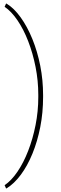

<svg xmlns="http://www.w3.org/2000/svg" viewBox="-20 -809 337 1055"><path d="M13.2 226.1 5.4 208.5Q42.5 183.6 75.9 134.5Q109.4 85.4 135 19.3Q160.6 -46.9 175.5 -122.3Q190.4 -197.8 190.4 -275.4V-288.1Q190.4 -365.2 175.5 -440.7Q160.6 -516.1 135 -582.3Q109.4 -648.4 75.9 -697.5Q42.5 -746.6 5.4 -771.5L13.2 -789.1H16.1Q57.1 -764.2 93.5 -713.6Q129.9 -663.1 157.7 -595Q185.5 -526.9 201.2 -447.8Q216.8 -368.7 216.8 -286.1V-276.4Q216.8 -189.9 201.2 -110.6Q185.5 -31.2 158.2 35.4Q130.9 102.1 94.5 151.1Q58.1 200.2 16.1 226.1Z"/></svg>

Font: Roboto Slab LO Thin
Style: Regular
Weight: 250
Designer: Google
Version: Version 2.00;September 28, 2018;FontCreator 11.5.0.2427 64-b